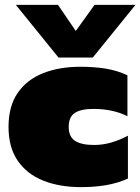

<svg xmlns="http://www.w3.org/2000/svg" viewBox="-20 -758 576 788"><path d="M220 -522 45 -738H218L291 -631L368 -738H536L361 -522ZM312 10Q225 10 158 -16.5Q91 -43 53 -98Q15 -153 15 -237Q15 -322 52.5 -376.5Q90 -431 156.5 -457.5Q223 -484 310 -484Q366 -484 413 -476.5Q460 -469 503 -449V-281Q471 -297 436 -304Q401 -311 364 -311Q312 -311 287 -294.5Q262 -278 262 -237Q262 -197 288 -180Q314 -163 366 -163Q403 -163 438 -173.5Q473 -184 505 -201V-25Q462 -6 415 2Q368 10 312 10Z"/></svg>

Font: Kanit Black
Style: Regular
Weight: 900
Designer: Katatrad Team
Foundry: CadsonDemak
Version: Version 2.000; ttfautohint (v1.8.3)